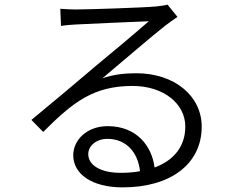

<svg xmlns="http://www.w3.org/2000/svg" viewBox="-20 -770 1040 831"><path d="M586 -29C560 -24 531 -22 501 -22C419 -22 362 -53 362 -103C362 -140 398 -169 445 -169C526 -169 577 -111 586 -29ZM241 -732 244 -658C265 -661 286 -663 308 -664C360 -667 571 -676 624 -678C573 -633 444 -525 388 -479C331 -430 201 -321 116 -251L167 -199C297 -329 385 -398 554 -398C687 -398 782 -322 782 -222C782 -137 733 -76 649 -45C637 -139 571 -224 446 -224C356 -224 297 -164 297 -98C297 -18 376 41 511 41C718 41 853 -60 853 -222C853 -355 735 -453 570 -453C522 -453 471 -448 423 -431C503 -498 645 -620 694 -658C712 -672 731 -685 748 -697L705 -750C695 -747 683 -745 655 -742C603 -737 361 -729 309 -729C290 -729 263 -730 241 -732Z"/></svg>

Font: Noto Sans CJK HK DemiLight
Style: Regular
Weight: 350
Designer: Ryoko NISHIZUKA 西塚涼子 (kana, bopomofo & ideographs); Paul D. Hunt (Latin, Greek & Cyrillic); Sandoll Communications 산돌커뮤니
Foundry: Adobe
Version: Version 2.004;hotconv 1.0.118;makeotfexe 2.5.65603